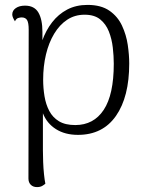

<svg xmlns="http://www.w3.org/2000/svg" viewBox="-20 -537 595 783"><path d="M337 -517Q392 -517 426 -493.5Q460 -470 477.5 -432.5Q495 -395 501 -354Q507 -313 507 -278Q507 -142 453 -64.5Q399 13 298 13Q245 13 208 -10.5Q171 -34 155 -75V76Q155 97 156 123.5Q157 150 159.5 174Q162 198 165 212Q161 216 152.5 221Q144 226 131 226Q115 226 105.5 216.5Q96 207 96 191L97 -416Q97 -444 90.5 -455Q84 -466 68 -466Q62 -466 54 -463.5Q46 -461 41 -450Q36 -458 33 -465Q30 -472 30 -478Q30 -494 44.5 -504Q59 -514 82 -514Q120 -514 136.5 -486Q153 -458 153 -407V-299L130 -281Q137 -328 152 -370.5Q167 -413 192.5 -446Q218 -479 254 -498Q290 -517 337 -517ZM325 -477Q285 -477 254 -456.5Q223 -436 201 -399.5Q179 -363 167.5 -315Q156 -267 156 -212Q156 -178 161.5 -144.5Q167 -111 181 -84.5Q195 -58 220.5 -42.5Q246 -27 287 -27Q362 -27 403 -89Q444 -151 444 -277Q444 -308 440 -343Q436 -378 424 -408.5Q412 -439 388.5 -458Q365 -477 325 -477Z"/></svg>

Font: Arima Light
Style: Regular
Weight: 300
Designer: Joana Correia and Natanael Gama
Foundry: NDISCOVER
Version: Version 1.101;gftools[0.9.23]